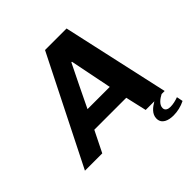

<svg xmlns="http://www.w3.org/2000/svg" viewBox="-260 -852 1160 1160"><g transform="rotate(-45 320.0 -271.5)"><path d="M661 79C639 87 616 93 592 93C573 93 553 86 553 64C553 35 584 13 609 0H635L483 -686H299L-46 0H102L169 -135H442L473 0H547C515 19 482 44 482 83C482 129 526 143 569 143C602 143 638 135 669 119ZM228 -252C271 -342 315 -432 359 -521H364L418 -252Z"/></g></svg>

Font: Chivo
Style: Bold Italic
Weight: 700
Italic angle: -8°
Designer: Hector Gatti
Foundry: Omnibus-Type
Version: Version 1.003;PS 001.003;hotconv 1.0.70;makeotf.lib2.5.58329